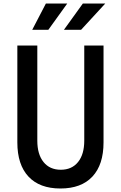

<svg xmlns="http://www.w3.org/2000/svg" viewBox="-20 -1060 690 1096"><path d="M79 -800H193V-257Q193 -179 228.5 -135Q264 -91 327 -91Q390 -91 425.5 -135Q461 -179 461 -257V-800H571V-247Q571 -120 507.5 -52Q444 16 325 16Q206 16 142.5 -52Q79 -120 79 -247ZM164 -890 242 -1040H364L256 -890ZM345 -890 453 -1040H581L443 -890Z"/></svg>

Font: Martian Mono SemiCondensed
Style: Regular
Weight: 400
Width: 4
Designer: Roman Shamin
Foundry: Evil Martians
Version: Version 1.000